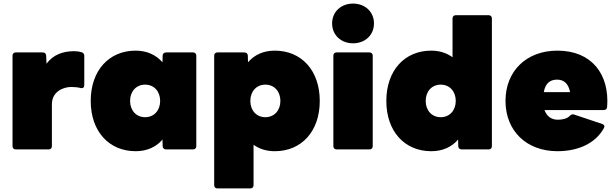

<svg xmlns="http://www.w3.org/2000/svg" viewBox="-20 -835 3440 1073"><path d="M252 0C263 0 270 -7 270 -18V-252C270 -326 338 -349 378 -349C399 -349 415 -347 431 -343C444 -340 451 -347 451 -359V-523C451 -533 446 -540 436 -543C423 -547 408 -549 395 -549C331 -549 277 -529 240 -479L238 -524C237 -536 230 -542 219 -542H68C57 -542 50 -535 50 -524V-18C50 -7 57 0 68 0Z M738 10C800 10 851 -12 888 -55L889 -18C889 -7 897 0 908 0H1059C1070 0 1077 -7 1077 -18V-524C1077 -535 1070 -542 1059 -542H908C897 -542 889 -535 889 -524L888 -487C851 -529 800 -552 738 -552C589 -552 487 -441 487 -271C487 -101 589 10 738 10ZM791 -180C741 -180 707 -218 707 -271C707 -324 741 -362 791 -362C841 -362 875 -324 875 -271C875 -218 841 -180 791 -180Z M1379 218C1390 218 1397 211 1397 200V-26C1430 -2 1470 10 1516 10C1665 10 1767 -101 1767 -271C1767 -441 1665 -552 1516 -552C1454 -552 1403 -530 1366 -487L1365 -524C1365 -535 1357 -542 1346 -542H1195C1184 -542 1177 -535 1177 -524V200C1177 211 1184 218 1195 218ZM1463 -180C1413 -180 1379 -218 1379 -271C1379 -324 1413 -362 1463 -362C1513 -362 1547 -324 1547 -271C1547 -218 1513 -180 1463 -180Z M1953 -593C2019 -593 2070 -638 2070 -704C2070 -770 2019 -815 1953 -815C1887 -815 1836 -770 1836 -704C1836 -638 1887 -593 1953 -593ZM2045 0C2056 0 2063 -7 2063 -18V-524C2063 -535 2056 -542 2045 -542H1861C1850 -542 1843 -535 1843 -524V-18C1843 -7 1850 0 1861 0Z M2390 10C2452 10 2503 -12 2540 -55L2541 -18C2541 -7 2549 0 2560 0H2711C2722 0 2729 -7 2729 -18V-732C2729 -743 2722 -750 2711 -750H2527C2516 -750 2509 -743 2509 -732V-515C2476 -539 2436 -552 2390 -552C2241 -552 2139 -441 2139 -271C2139 -101 2241 10 2390 10ZM2443 -180C2393 -180 2359 -218 2359 -271C2359 -324 2393 -362 2443 -362C2493 -362 2527 -324 2527 -271C2527 -218 2493 -180 2443 -180Z M3095 10C3201 10 3304 -27 3355 -119C3361 -130 3357 -138 3346 -142L3188 -195C3178 -198 3171 -195 3164 -187C3149 -172 3124 -166 3097 -166C3062 -166 3036 -184 3023 -220H3354C3365 -220 3372 -226 3373 -237C3387 -420 3287 -552 3095 -552C2922 -552 2805 -438 2805 -271C2805 -104 2922 10 3095 10ZM3093 -390C3132 -390 3157 -367 3166 -320H3019C3027 -367 3052 -390 3093 -390Z"/></svg>

Font: LINE Seed Sans TH Heavy
Style: Regular
Weight: 900
Designer: Dalton Maag Ltd | Thai characters by Cadson Demak Co.,Ltd.
Foundry: Dalton Maag Ltd
Version: Version 1.003